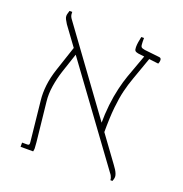

<svg xmlns="http://www.w3.org/2000/svg" viewBox="-119 -752 818 860"><g transform="rotate(20 289.5 -322.0)"><path d="M499 3Q499 -3 497.5 -7.5Q496 -12 493.5 -17Q491 -22 486 -28L77 -587Q70 -598 66 -606Q62 -614 62 -621Q62 -627 64 -633.5Q66 -640 68 -647H81V-642Q81 -632 84 -625.5Q87 -619 91 -614L490 -67Q497 -58 502.5 -49Q508 -40 511 -32Q514 -24 514 -17Q514 -13 512.5 -7.5Q511 -2 509 3ZM70 0V-20H95Q101 -20 103 -23Q105 -26 104 -35L84 -225Q80 -260 84.5 -298.5Q89 -337 103 -379L143 -499H170L130 -379Q118 -342 112 -303.5Q106 -265 110 -230L130 -43Q132 -22 132 -15Q132 -8 130 0ZM400 -185 374 -218Q374 -267 379 -311Q384 -355 393 -393Q402 -431 412 -459L456 -580H482L439 -459Q427 -426 418.5 -391Q410 -356 405 -308Q400 -260 400 -185ZM522 -561 422 -573Q411 -575 407 -579.5Q403 -584 403 -597Q403 -608 405 -620.5Q407 -633 410 -647H423V-629Q423 -610 427 -605Q431 -600 445 -598L517 -590Q522 -589 524 -586Q526 -583 526 -578Q526 -574 525 -569.5Q524 -565 522 -561Z"/></g></svg>

Font: Noto Serif Hebrew Thin
Style: Regular
Weight: 250
Version: Version 2.003